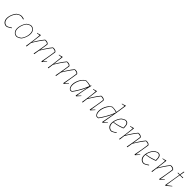

<svg xmlns="http://www.w3.org/2000/svg" viewBox="598 -2760 4813 4813"><g transform="rotate(45 3004.5 -353.0)"><path d="M179 6Q141 7 109.5 -11.5Q78 -30 59 -65.5Q40 -101 40 -151Q40 -195 53 -240.5Q66 -286 88.5 -328Q111 -370 138 -401Q165 -421 200 -438.5Q235 -456 269 -456Q288 -456 316.5 -451Q345 -446 362 -437L360 -431L357 -421L352 -419Q305 -438 264 -438Q233 -438 204 -423.5Q175 -409 149 -389Q108 -341 82.5 -278.5Q57 -216 58 -159Q59 -92 91.5 -53Q124 -14 180 -12Q213 -20 241 -36.5Q269 -53 302 -76L311 -63Q301 -56 287.5 -46.5Q274 -37 260 -29Q237 -15 214.5 -4.5Q192 6 179 6Z M544 6Q483 6 443.5 -37.5Q404 -81 404 -156Q404 -196 415.5 -240.5Q427 -285 447 -327Q467 -369 491 -399Q506 -413 529 -426Q552 -439 574 -447.5Q596 -456 608 -456Q669 -456 708.5 -412.5Q748 -369 748 -294Q748 -254 736.5 -209.5Q725 -165 705.5 -123.5Q686 -82 661 -51Q647 -38 623.5 -24.5Q600 -11 578 -2.5Q556 6 544 6ZM545 -11Q566 -13 595 -27Q624 -41 650 -62Q674 -92 692.5 -130.5Q711 -169 721 -211Q731 -253 731 -291Q731 -358 700 -398Q669 -438 607 -439Q586 -437 557 -423Q528 -409 502 -388Q478 -359 460 -320Q442 -281 431.5 -239Q421 -197 421 -159Q421 -92 452.5 -52Q484 -12 545 -11Z M1442 6Q1432 6 1422 -4Q1429 -39 1438 -86.5Q1447 -134 1455.5 -184.5Q1464 -235 1471.5 -281.5Q1479 -328 1483.5 -361Q1488 -394 1488 -405Q1474 -423 1445.5 -430.5Q1417 -438 1390 -438Q1364 -408 1328.5 -358Q1293 -308 1256.5 -252.5Q1220 -197 1191 -148L1167 0H1151Q1149 -1 1146 -4Q1153 -39 1162 -86.5Q1171 -134 1179.5 -184.5Q1188 -235 1195.5 -281.5Q1203 -328 1207.5 -361Q1212 -394 1212 -405Q1198 -423 1169.5 -430.5Q1141 -438 1114 -438Q1094 -415 1068 -380Q1042 -345 1014.5 -304.5Q987 -264 960.5 -222Q934 -180 913 -144L895 0H879L874 -7Q879 -31 886 -77.5Q893 -124 900.5 -179Q908 -234 914 -287Q920 -340 924 -379Q928 -418 928 -430L845 -418Q841 -422 841 -430Q858 -433 887.5 -439.5Q917 -446 943 -456L950 -447L916 -182L918 -181Q945 -227 977.5 -278Q1010 -329 1043.5 -375Q1077 -421 1103 -450Q1111 -452 1119.5 -453Q1128 -454 1136 -454Q1165 -454 1191 -443Q1217 -432 1231 -407Q1231 -401 1225.5 -367Q1220 -333 1212.5 -285Q1205 -237 1197 -188L1199 -187Q1225 -232 1257 -282Q1289 -332 1321 -377Q1353 -422 1379 -450Q1387 -452 1395.5 -453Q1404 -454 1412 -454Q1441 -454 1467 -443Q1493 -432 1507 -407Q1507 -400 1502 -367.5Q1497 -335 1489.5 -290Q1482 -245 1474 -197Q1467 -154 1460.5 -115Q1454 -76 1450 -50.5Q1446 -25 1446 -22L1522 -101L1531 -93Z M2216 6Q2206 6 2196 -4Q2203 -39 2212 -86.5Q2221 -134 2229.5 -184.5Q2238 -235 2245.5 -281.5Q2253 -328 2257.5 -361Q2262 -394 2262 -405Q2248 -423 2219.5 -430.5Q2191 -438 2164 -438Q2138 -408 2102.5 -358Q2067 -308 2030.5 -252.5Q1994 -197 1965 -148L1941 0H1925Q1923 -1 1920 -4Q1927 -39 1936 -86.5Q1945 -134 1953.5 -184.5Q1962 -235 1969.5 -281.5Q1977 -328 1981.5 -361Q1986 -394 1986 -405Q1972 -423 1943.5 -430.5Q1915 -438 1888 -438Q1868 -415 1842 -380Q1816 -345 1788.5 -304.5Q1761 -264 1734.5 -222Q1708 -180 1687 -144L1669 0H1653L1648 -7Q1653 -31 1660 -77.5Q1667 -124 1674.5 -179Q1682 -234 1688 -287Q1694 -340 1698 -379Q1702 -418 1702 -430L1619 -418Q1615 -422 1615 -430Q1632 -433 1661.5 -439.5Q1691 -446 1717 -456L1724 -447L1690 -182L1692 -181Q1719 -227 1751.5 -278Q1784 -329 1817.5 -375Q1851 -421 1877 -450Q1885 -452 1893.5 -453Q1902 -454 1910 -454Q1939 -454 1965 -443Q1991 -432 2005 -407Q2005 -401 1999.5 -367Q1994 -333 1986.5 -285Q1979 -237 1971 -188L1973 -187Q1999 -232 2031 -282Q2063 -332 2095 -377Q2127 -422 2153 -450Q2161 -452 2169.5 -453Q2178 -454 2186 -454Q2215 -454 2241 -443Q2267 -432 2281 -407Q2281 -400 2276 -367.5Q2271 -335 2263.5 -290Q2256 -245 2248 -197Q2241 -154 2234.5 -115Q2228 -76 2224 -50.5Q2220 -25 2220 -22L2296 -101L2305 -93Z M2445 6Q2410 -9 2392.5 -48Q2375 -87 2375 -136Q2375 -192 2396 -251.5Q2417 -311 2448 -358Q2467 -387 2490 -409Q2513 -431 2531.5 -443.5Q2550 -456 2556 -456Q2588 -456 2632.5 -451Q2677 -446 2721 -435L2732 -456L2744 -452Q2725 -376 2709.5 -302Q2694 -228 2683 -167Q2672 -106 2666 -67Q2660 -28 2660 -22L2736 -101L2745 -93L2656 6Q2646 6 2636 -4L2701 -338L2699 -339Q2670 -269 2632.5 -201.5Q2595 -134 2560 -81Q2525 -28 2503 0Q2490 3 2476.5 4.5Q2463 6 2445 6ZM2491 -12Q2505 -30 2531.5 -68.5Q2558 -107 2590 -161Q2622 -215 2654.5 -280Q2687 -345 2714 -416Q2684 -425 2644 -433Q2604 -441 2555 -440Q2521 -422 2491.5 -388Q2462 -354 2440 -310.5Q2418 -267 2406 -220.5Q2394 -174 2394 -132Q2394 -95 2404.5 -64.5Q2415 -34 2438 -15Q2446 -13 2461.5 -12.5Q2477 -12 2491 -12Z M3154 6Q3144 6 3134 -4Q3141 -39 3150 -86.5Q3159 -134 3167.5 -184.5Q3176 -235 3183.5 -281.5Q3191 -328 3195.5 -361Q3200 -394 3200 -405Q3186 -423 3157.5 -430.5Q3129 -438 3102 -438Q3082 -415 3056 -379.5Q3030 -344 3002 -302Q2974 -260 2947.5 -217.5Q2921 -175 2900 -139L2883 0H2867L2862 -7Q2867 -31 2874 -77.5Q2881 -124 2888.5 -179Q2896 -234 2902 -287Q2908 -340 2912 -379Q2916 -418 2916 -430L2833 -418Q2829 -422 2829 -430Q2846 -433 2875.5 -439.5Q2905 -446 2931 -456L2938 -447L2904 -178L2906 -177Q2932 -223 2965 -275Q2998 -327 3031.5 -374Q3065 -421 3091 -450Q3099 -452 3107.5 -453Q3116 -454 3124 -454Q3153 -454 3179 -443Q3205 -432 3219 -407Q3219 -400 3213.5 -365.5Q3208 -331 3200.5 -283.5Q3193 -236 3184 -187Q3178 -146 3172 -109Q3166 -72 3162 -48.5Q3158 -25 3158 -22L3234 -101L3243 -93Z M3383 6Q3348 -9 3330.5 -48Q3313 -87 3313 -136Q3313 -192 3332.5 -251.5Q3352 -311 3383 -358Q3402 -387 3425 -409Q3448 -431 3466.5 -443.5Q3485 -456 3491 -456Q3568 -456 3652 -435Q3662 -499 3669.5 -553Q3677 -607 3681.5 -642Q3686 -677 3686 -684L3603 -667Q3599 -671 3599 -679Q3616 -682 3645.5 -691Q3675 -700 3701 -712L3708 -703Q3696 -610 3681 -516.5Q3666 -423 3651.5 -338Q3637 -253 3625 -184.5Q3613 -116 3605.5 -73Q3598 -30 3598 -22L3674 -101L3683 -93L3594 6Q3584 6 3574 -4L3636 -337L3634 -338Q3606 -268 3569.5 -201Q3533 -134 3498 -81Q3463 -28 3441 0Q3428 3 3414.5 4.5Q3401 6 3383 6ZM3429 -12Q3443 -30 3469.5 -68.5Q3496 -107 3528 -161Q3560 -215 3592 -280Q3624 -345 3649 -416Q3619 -425 3579 -433Q3539 -441 3490 -440Q3456 -422 3427 -388Q3398 -354 3376.5 -311Q3355 -268 3343.5 -222Q3332 -176 3332 -134Q3332 -97 3342.5 -65.5Q3353 -34 3376 -15Q3384 -13 3399.5 -12.5Q3415 -12 3429 -12Z M3894 6Q3837 6 3796 -35Q3755 -76 3755 -151Q3755 -195 3768 -240.5Q3781 -286 3803.5 -328Q3826 -370 3853 -401Q3870 -414 3891.5 -426.5Q3913 -439 3933.5 -447.5Q3954 -456 3967 -455Q4023 -456 4046.5 -413.5Q4070 -371 4070 -280L4059 -261Q4024 -247 3954 -225.5Q3884 -204 3775 -190Q3773 -174 3773 -159Q3774 -92 3806.5 -53Q3839 -14 3895 -12Q3928 -20 3956 -36.5Q3984 -53 4017 -76L4026 -63Q4016 -56 4002.5 -46.5Q3989 -37 3975 -29Q3952 -15 3929.5 -4.5Q3907 6 3894 6ZM3864 -389Q3831 -350 3808 -301.5Q3785 -253 3777 -205Q3859 -216 3928 -235.5Q3997 -255 4051 -276Q4051 -314 4047 -349.5Q4043 -385 4026.5 -409.5Q4010 -434 3974 -439Q3949 -440 3918.5 -423.5Q3888 -407 3864 -389Z M4743 6Q4733 6 4723 -4Q4730 -39 4739 -86.5Q4748 -134 4756.5 -184.5Q4765 -235 4772.5 -281.5Q4780 -328 4784.5 -361Q4789 -394 4789 -405Q4775 -423 4746.5 -430.5Q4718 -438 4691 -438Q4665 -408 4629.5 -358Q4594 -308 4557.5 -252.5Q4521 -197 4492 -148L4468 0H4452Q4450 -1 4447 -4Q4454 -39 4463 -86.5Q4472 -134 4480.5 -184.5Q4489 -235 4496.5 -281.5Q4504 -328 4508.5 -361Q4513 -394 4513 -405Q4499 -423 4470.5 -430.5Q4442 -438 4415 -438Q4395 -415 4369 -380Q4343 -345 4315.5 -304.5Q4288 -264 4261.5 -222Q4235 -180 4214 -144L4196 0H4180L4175 -7Q4180 -31 4187 -77.5Q4194 -124 4201.5 -179Q4209 -234 4215 -287Q4221 -340 4225 -379Q4229 -418 4229 -430L4146 -418Q4142 -422 4142 -430Q4159 -433 4188.5 -439.5Q4218 -446 4244 -456L4251 -447L4217 -182L4219 -181Q4246 -227 4278.5 -278Q4311 -329 4344.5 -375Q4378 -421 4404 -450Q4412 -452 4420.5 -453Q4429 -454 4437 -454Q4466 -454 4492 -443Q4518 -432 4532 -407Q4532 -401 4526.5 -367Q4521 -333 4513.5 -285Q4506 -237 4498 -188L4500 -187Q4526 -232 4558 -282Q4590 -332 4622 -377Q4654 -422 4680 -450Q4688 -452 4696.5 -453Q4705 -454 4713 -454Q4742 -454 4768 -443Q4794 -432 4808 -407Q4808 -400 4803 -367.5Q4798 -335 4790.5 -290Q4783 -245 4775 -197Q4768 -154 4761.5 -115Q4755 -76 4751 -50.5Q4747 -25 4747 -22L4823 -101L4832 -93Z M5043 6Q4986 6 4945 -35Q4904 -76 4904 -151Q4904 -195 4917 -240.5Q4930 -286 4952.5 -328Q4975 -370 5002 -401Q5019 -414 5040.5 -426.5Q5062 -439 5082.5 -447.5Q5103 -456 5116 -455Q5172 -456 5195.5 -413.5Q5219 -371 5219 -280L5208 -261Q5173 -247 5103 -225.5Q5033 -204 4924 -190Q4922 -174 4922 -159Q4923 -92 4955.5 -53Q4988 -14 5044 -12Q5077 -20 5105 -36.5Q5133 -53 5166 -76L5175 -63Q5165 -56 5151.5 -46.5Q5138 -37 5124 -29Q5101 -15 5078.5 -4.5Q5056 6 5043 6ZM5013 -389Q4980 -350 4957 -301.5Q4934 -253 4926 -205Q5008 -216 5077 -235.5Q5146 -255 5200 -276Q5200 -314 5196 -349.5Q5192 -385 5175.5 -409.5Q5159 -434 5123 -439Q5098 -440 5067.5 -423.5Q5037 -407 5013 -389Z M5616 6Q5606 6 5596 -4Q5603 -39 5612 -86.5Q5621 -134 5629.5 -184.5Q5638 -235 5645.5 -281.5Q5653 -328 5657.5 -361Q5662 -394 5662 -405Q5648 -423 5619.5 -430.5Q5591 -438 5564 -438Q5544 -415 5518 -379.5Q5492 -344 5464 -302Q5436 -260 5409.5 -217.5Q5383 -175 5362 -139L5345 0H5329L5324 -7Q5329 -31 5336 -77.5Q5343 -124 5350.5 -179Q5358 -234 5364 -287Q5370 -340 5374 -379Q5378 -418 5378 -430L5295 -418Q5291 -422 5291 -430Q5308 -433 5337.5 -439.5Q5367 -446 5393 -456L5400 -447L5366 -178L5368 -177Q5394 -223 5427 -275Q5460 -327 5493.5 -374Q5527 -421 5553 -450Q5561 -452 5569.5 -453Q5578 -454 5586 -454Q5615 -454 5641 -443Q5667 -432 5681 -407Q5681 -400 5675.5 -365.5Q5670 -331 5662.5 -283.5Q5655 -236 5646 -187Q5640 -146 5634 -109Q5628 -72 5624 -48.5Q5620 -25 5620 -22L5696 -101L5705 -93Z M5829 6Q5819 6 5809 -4Q5814 -33 5822.5 -83.5Q5831 -134 5841 -195.5Q5851 -257 5861.5 -319Q5872 -381 5880 -434H5813Q5813 -445 5818 -450Q5836 -450 5852 -450Q5868 -450 5882 -449Q5889 -495 5894 -526.5Q5899 -558 5899 -565L5913 -572L5919 -568Q5910 -516 5898 -449Q5920 -449 5943 -449.5Q5966 -450 5994 -453L6000 -447L5998 -434H5895Q5884 -367 5872.5 -297.5Q5861 -228 5851.5 -168Q5842 -108 5836.5 -68.5Q5831 -29 5831 -20L5951 -112L5958 -103Z"/></g></svg>

Font: Labrada Thin
Style: Italic
Weight: 100
Italic angle: -7°
Designer: Mercedes Jáuregui
Foundry: Omnibus-Type Team
Version: Version 1.000; ttfautohint (v1.8.4.7-5d5b)